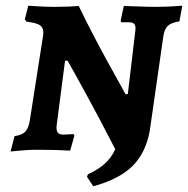

<svg xmlns="http://www.w3.org/2000/svg" viewBox="-20 -525 659 673"><path d="M256 -504Q300 -413 352 -318Q404 -223 420 -195H428L454 -414L455 -425Q455 -437 449.5 -442Q444 -447 431 -447H405L403 -453L414 -504Q428 -504 462 -502.5Q496 -501 523 -501Q553 -501 581 -502.5Q609 -504 619 -505L609 -450Q581 -446 569 -435Q557 -424 553 -401L505 -67Q491 11 444.5 57Q398 103 307 128L285 95L288 86Q325 69 348 48Q371 27 384 -2Q328 -111 279.5 -199.5Q231 -288 217 -312H208L179 -89L178 -78Q178 -64 184 -58.5Q190 -53 204 -53L237 -55L241 -50L226 3Q215 2 180.5 1Q146 0 104 0Q84 0 55 2.5Q26 5 17 6L31 -48Q57 -51 69 -64Q81 -77 85 -106L131 -400L132 -411Q132 -429 119.5 -437Q107 -445 73 -449L67 -457L79 -505Q89 -504 117.5 -502.5Q146 -501 174 -501Q199 -501 223 -502Q247 -503 256 -504Z"/></svg>

Font: Alegreya SC
Style: Bold Italic
Weight: 700
Italic angle: -7°
Designer: Juan Pablo del Peral
Foundry: Huerta Tipografica
Version: Version 2.007; ttfautohint (v1.6)